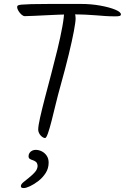

<svg xmlns="http://www.w3.org/2000/svg" viewBox="-20 -721 634 975"><path d="M171 122Q170 107 162.5 101Q155 95 146.5 92.5Q138 90 131.5 86Q125 82 125 72Q125 63 130 55.5Q135 48 143.5 44Q152 40 161 40Q177 40 192 47.5Q207 55 217 69.5Q227 84 227 105Q227 134 212 157.5Q197 181 175 198Q153 215 132.5 224.5Q112 234 101 234Q94 234 90 232Q86 230 86 224Q86 215 98.5 204.5Q111 194 127.5 181Q144 168 157 153.5Q170 139 171 122ZM306 -669Q306 -687 308.5 -692.5Q311 -698 320 -698Q326 -698 333.5 -692Q341 -686 348 -676.5Q355 -667 359.5 -654.5Q364 -642 364 -628Q364 -610 355 -562Q346 -514 329 -444Q312 -374 288 -288Q275 -242 263.5 -194.5Q252 -147 242 -107.5Q232 -68 223.5 -44Q215 -20 209 -20Q204 -20 198 -23.5Q192 -27 186.5 -33Q181 -39 177.5 -47Q174 -55 174 -63Q174 -81 183.5 -123.5Q193 -166 208 -223.5Q223 -281 240 -345Q257 -409 272 -471Q287 -533 296.5 -585Q306 -637 306 -669ZM390 -701Q443 -701 489.5 -692.5Q536 -684 565 -672Q594 -660 594 -648Q594 -642 587.5 -640Q581 -638 566 -638Q538 -638 516 -639.5Q494 -641 471 -643Q448 -645 416 -646.5Q384 -648 335 -648Q311 -648 279 -646.5Q247 -645 213.5 -643.5Q180 -642 151.5 -640.5Q123 -639 106 -639Q98 -639 89 -647Q80 -655 73.5 -666Q67 -677 67 -685Q67 -690 70.5 -693Q74 -696 89.5 -697.5Q105 -699 139.5 -700Q174 -701 234.5 -701Q295 -701 390 -701Z"/></svg>

Font: Kalam Variable Light
Style: Regular
Weight: 300
Designer: Lipi Raval, Jonny Pinhorn
Foundry: Indian Type Foundry
Version: Version 3.000